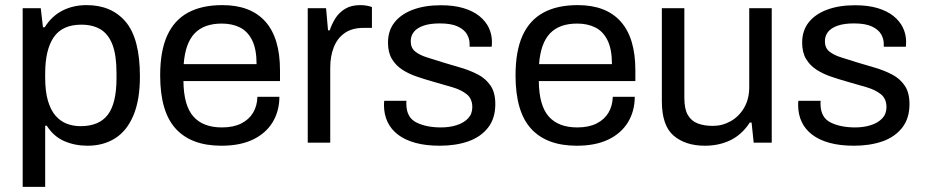

<svg xmlns="http://www.w3.org/2000/svg" viewBox="-20 -558 3617 751"><path d="M68.7 173V-526H139.4L148 -451.4H155Q182.4 -495.2 224.4 -516.6Q266.4 -538 318.7 -538Q417.1 -538 472.2 -472Q527.3 -406 527.3 -259.2Q527.3 -166.6 501.7 -106.3Q476.2 -46 430.2 -17Q384.3 12 322.5 12Q272.6 12 231 -6.2Q189.4 -24.5 163.1 -66.1H156.7V173ZM295 -64.5Q367.9 -64.5 401.8 -109.3Q435.7 -154.2 435.7 -251.8V-273.1Q435.7 -342 419.9 -383.3Q404 -424.6 373.4 -443.1Q342.7 -461.5 298.2 -461.5Q223.8 -461.5 190.2 -412.4Q156.7 -363.2 156.7 -270.4V-254.7Q156.7 -200.1 167.6 -163.4Q178.5 -126.7 197.6 -105Q216.7 -83.3 241.7 -73.9Q266.7 -64.5 295 -64.5Z M846.1 12Q728.2 12 667.4 -54.5Q606.5 -121 606.5 -263Q606.5 -358 633.8 -418.5Q661.1 -479 715.2 -508.5Q769.4 -538 849.7 -538Q960.5 -538 1017.9 -473.7Q1075.2 -409.5 1075.2 -283.2V-240.8H697.5Q698.5 -145.2 736.3 -102.4Q774.1 -59.6 848 -59.6Q892.8 -59.6 923.5 -75Q954.2 -90.4 970.1 -117.4Q986 -144.5 986.9 -179.4H1072.9Q1072.5 -122.5 1045.9 -79.2Q1019.3 -36 969.1 -12Q918.9 12 846.1 12ZM698.5 -307.1H983.6Q983.6 -365.8 966.2 -400.6Q948.9 -435.4 918.5 -450.6Q888.2 -465.8 847.4 -465.8Q777.9 -465.8 741.2 -427.3Q704.6 -388.8 698.5 -307.1Z M1183.7 0V-526H1255.4L1263.1 -439.3H1269.6Q1277.8 -463.9 1291.8 -486.3Q1305.8 -508.7 1329.8 -523.4Q1353.7 -538 1389 -538Q1404.1 -538 1416.4 -535.5Q1428.8 -532.9 1434.8 -530.4V-448.9H1402Q1356.8 -448.9 1328 -428.6Q1299.3 -408.3 1285.5 -373.1Q1271.7 -337.9 1271.7 -292.6V0Z M1700 12Q1646.2 12 1605.3 0.9Q1564.4 -10.2 1537 -31.1Q1509.6 -51.9 1495.8 -81.2Q1481.9 -110.5 1481.9 -147.3Q1481.9 -151.9 1482.2 -156.3Q1482.5 -160.8 1482.9 -163.7H1569.9Q1569.4 -159.9 1569.4 -156.9Q1569.4 -154 1569.4 -151.1Q1569.9 -98.2 1608.9 -78.9Q1647.8 -59.6 1705 -59.6Q1738.4 -59.6 1766 -68.4Q1793.6 -77.1 1810.5 -94.6Q1827.4 -112.2 1827.4 -138.6Q1827.4 -172 1805.5 -189.4Q1783.7 -206.9 1748.9 -217Q1714.1 -227.2 1675.7 -238.1Q1643.6 -247.1 1611.8 -257.9Q1579.9 -268.6 1554.4 -284.9Q1528.8 -301.2 1513.2 -326.9Q1497.6 -352.5 1497.6 -391.1Q1497.6 -438.1 1523.2 -470.5Q1548.8 -502.9 1595.4 -520.2Q1642 -537.5 1704.6 -537.5Q1755.3 -537.5 1792.6 -526.3Q1830 -515.2 1854.8 -495.3Q1879.6 -475.4 1891.9 -449.6Q1904.2 -423.8 1904.2 -394.5Q1904.2 -389.4 1903.9 -383.8Q1903.7 -378.1 1903.2 -375.3H1816.8V-386.4Q1816.8 -406.4 1806.3 -424.4Q1795.7 -442.5 1770.5 -454.4Q1745.3 -466.4 1700 -466.4Q1662 -466.4 1636.9 -457.7Q1611.8 -449.1 1599.2 -433.7Q1586.6 -418.3 1586.6 -396.5Q1586.6 -370.6 1603.9 -356.6Q1621.2 -342.6 1649.7 -333.7Q1678.2 -324.8 1710.9 -314.4Q1746 -304 1782.4 -293.2Q1818.8 -282.5 1849.5 -266.5Q1880.1 -250.5 1898.8 -223.1Q1917.4 -195.7 1917.4 -150.9Q1917.4 -94.9 1888.9 -58.6Q1860.5 -22.3 1811.7 -5.1Q1762.9 12 1700 12Z M2236.1 12Q2118.2 12 2057.4 -54.5Q1996.5 -121 1996.5 -263Q1996.5 -358 2023.8 -418.5Q2051.1 -479 2105.2 -508.5Q2159.4 -538 2239.7 -538Q2350.5 -538 2407.9 -473.7Q2465.2 -409.5 2465.2 -283.2V-240.8H2087.5Q2088.5 -145.2 2126.3 -102.4Q2164.1 -59.6 2238 -59.6Q2282.8 -59.6 2313.5 -75Q2344.2 -90.4 2360.1 -117.4Q2376 -144.5 2376.9 -179.4H2462.9Q2462.5 -122.5 2435.9 -79.2Q2409.3 -36 2359.1 -12Q2308.9 12 2236.1 12ZM2088.5 -307.1H2373.6Q2373.6 -365.8 2356.2 -400.6Q2338.9 -435.4 2308.5 -450.6Q2278.2 -465.8 2237.4 -465.8Q2167.9 -465.8 2131.2 -427.3Q2094.6 -388.8 2088.5 -307.1Z M2737 12Q2661.5 12 2615.1 -27.2Q2568.8 -66.4 2568.8 -162.7V-526H2656.8V-174.6Q2656.8 -131.2 2670.8 -107.6Q2684.8 -84.1 2710 -74.8Q2735.2 -65.6 2767.9 -65.6Q2805.5 -65.6 2838 -83.9Q2870.5 -102.2 2890.6 -136.4Q2910.6 -170.7 2910.6 -216.8V-526H2998.6V0H2928L2919.8 -78.7H2912.8Q2881.7 -31.2 2837.1 -9.6Q2792.6 12 2737 12Z M3320 12Q3266.2 12 3225.3 0.9Q3184.4 -10.2 3157 -31.1Q3129.6 -51.9 3115.8 -81.2Q3101.9 -110.5 3101.9 -147.3Q3101.9 -151.9 3102.2 -156.3Q3102.5 -160.8 3102.9 -163.7H3189.9Q3189.4 -159.9 3189.4 -156.9Q3189.4 -154 3189.4 -151.1Q3189.9 -98.2 3228.9 -78.9Q3267.8 -59.6 3325 -59.6Q3358.4 -59.6 3386 -68.4Q3413.6 -77.1 3430.5 -94.6Q3447.4 -112.2 3447.4 -138.6Q3447.4 -172 3425.5 -189.4Q3403.7 -206.9 3368.9 -217Q3334.1 -227.2 3295.7 -238.1Q3263.6 -247.1 3231.8 -257.9Q3199.9 -268.6 3174.4 -284.9Q3148.8 -301.2 3133.2 -326.9Q3117.6 -352.5 3117.6 -391.1Q3117.6 -438.1 3143.2 -470.5Q3168.8 -502.9 3215.4 -520.2Q3262 -537.5 3324.6 -537.5Q3375.3 -537.5 3412.6 -526.3Q3450 -515.2 3474.8 -495.3Q3499.6 -475.4 3511.9 -449.6Q3524.2 -423.8 3524.2 -394.5Q3524.2 -389.4 3523.9 -383.8Q3523.7 -378.1 3523.2 -375.3H3436.8V-386.4Q3436.8 -406.4 3426.3 -424.4Q3415.7 -442.5 3390.5 -454.4Q3365.3 -466.4 3320 -466.4Q3282 -466.4 3256.9 -457.7Q3231.8 -449.1 3219.2 -433.7Q3206.6 -418.3 3206.6 -396.5Q3206.6 -370.6 3223.9 -356.6Q3241.2 -342.6 3269.7 -333.7Q3298.2 -324.8 3330.9 -314.4Q3366 -304 3402.4 -293.2Q3438.8 -282.5 3469.5 -266.5Q3500.1 -250.5 3518.8 -223.1Q3537.4 -195.7 3537.4 -150.9Q3537.4 -94.9 3508.9 -58.6Q3480.5 -22.3 3431.7 -5.1Q3382.9 12 3320 12Z"/></svg>

Font: Archivo Variable SemiBold
Style: Regular
Weight: 600
Designer: Hector Gatti
Foundry: Omnibus-Type
Version: Version 2.001